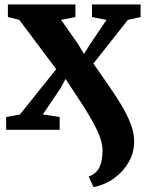

<svg xmlns="http://www.w3.org/2000/svg" viewBox="-20 -568 642 840"><path d="M389.5 251 368 204.5Q390.5 196.5 403.8 181Q417 165.5 422.8 142.2Q428.5 119 428.5 88Q428.5 51.5 404.5 1.5Q380.5 -48.5 343.5 -105.8Q306.5 -163 267 -222.5L243 -179L167.5 -67.5L241 -56V0H7V-56L67.5 -67.5L226 -265.5L64.5 -481L14.5 -493.5V-548.5H310V-493.5L247.5 -481L321.5 -375L347.5 -332L374.5 -375L446 -481L382.5 -493.5V-548.5H595V-493.5L539.5 -481L388.5 -290Q418.5 -246.5 449.8 -202Q481 -157.5 507.8 -113.8Q534.5 -70 550.8 -28.5Q567 13 567 51.5Q567 98.5 544 139.8Q521 181 481 210.5Q441 240 389.5 251Z"/></svg>

Font: Merriweather 36pt ExtraBold
Style: Regular
Weight: 800
Designer: Eben Sorkin
Foundry: Eben Sorkin
Version: Version 2.100